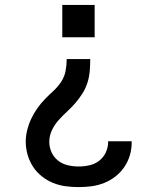

<svg xmlns="http://www.w3.org/2000/svg" viewBox="-20 -540 640 783"><path d="M234 -388V-520H366V-388ZM301 223Q274 223 247.5 219.5Q221 216 196.5 206Q172 196 150.5 179Q129 162 114.5 139.5Q100 117 92.5 91Q85 65 85 38Q85 14 91 -10Q97 -34 107.5 -56Q118 -78 132 -98Q146 -118 163 -135.5Q180 -153 198 -169.5Q216 -186 229.5 -206.5Q243 -227 247.5 -251Q252 -275 252 -299H348Q348 -275 346 -250.5Q344 -226 336.5 -202.5Q329 -179 316 -158.5Q303 -138 287 -119.5Q271 -101 253 -84.5Q235 -68 218.5 -49.5Q202 -31 191.5 -8.5Q181 14 181 39Q181 61 190.5 81.5Q200 102 217.5 115.5Q235 129 257 134Q279 139 301 139Q323 139 345 134Q367 129 384.5 115.5Q402 102 411.5 81.5Q421 61 421 39Q421 38 421 37.5Q421 37 421 36H517Q517 37 517 38.5Q517 40 517 41Q517 68 509.5 93.5Q502 119 487 141Q472 163 451 179.5Q430 196 405 206Q380 216 354 219.5Q328 223 301 223Z"/></svg>

Font: Iosevka SS04 Medium Extended
Style: Regular
Weight: 500
Width: 7
Monospace: yes
Designer: Belleve Invis
Foundry: Belleve Invis
Version: Version 19.0.0; ttfautohint (v1.8.4)